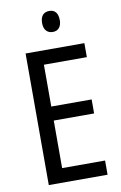

<svg xmlns="http://www.w3.org/2000/svg" viewBox="-99 -971 647 1026"><g transform="rotate(-10 224.0 -458.0)"><path d="M244 -916C213 -916 195 -897 195 -858C195 -822 214 -802 244 -802C273 -802 291 -822 291 -858C291 -896 274 -916 244 -916ZM399 0V-77H166V-335H385V-411H166V-638H399V-714H80V0Z"/></g></svg>

Font: Noto Sans Arabic UI Cn
Style: Regular
Weight: 400
Width: 3
Designer: Monotype Design Team, Nadine Chahine and Nizar Qandah
Foundry: Monotype Imaging Inc.
Version: Version 2.010